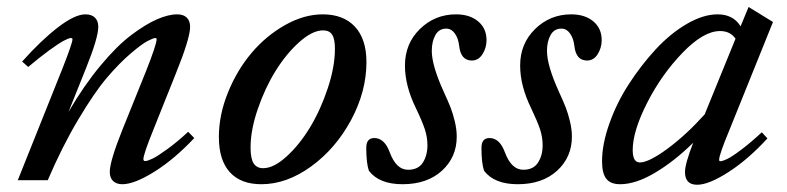

<svg xmlns="http://www.w3.org/2000/svg" viewBox="-20 -505 2206 538"><path d="M29.8 0 154.8 -312.5Q183.1 -384.3 183.1 -395Q183.1 -398.4 178.2 -398.4Q172.9 -398.4 158.7 -390.9Q144.5 -383.3 117.9 -364Q91.3 -344.7 59.1 -317.4L42 -332.5Q95.7 -392.6 142.8 -428.7Q189.9 -464.8 219.2 -464.8Q236.8 -464.8 246.1 -455.6Q255.4 -446.3 255.4 -429.7Q255.4 -399.4 220.7 -313L171.9 -191.4Q215.3 -265.6 261.7 -321.3Q308.1 -377 347.7 -406.7Q387.2 -436.5 419.4 -450.7Q451.7 -464.8 476.6 -464.8Q494.1 -464.8 503.4 -455.6Q512.7 -446.3 512.7 -429.7Q512.7 -397.5 471.7 -296.4L409.2 -140.1Q381.8 -72.3 381.8 -59.1Q381.8 -53.7 386.7 -53.7Q393.1 -53.7 407 -60.3Q420.9 -66.9 448.2 -86.7Q475.6 -106.4 507.3 -135.7L524.4 -118.2Q468.3 -58.6 412.4 -23.7Q356.4 11.2 322.8 11.2Q306.2 11.2 296.9 2.2Q287.6 -6.8 287.6 -23.4Q287.6 -53.2 323.2 -142.1L389.2 -305.7Q418.9 -380.9 418.9 -395Q418.9 -398.4 415 -398.4Q409.7 -398.4 393.6 -390.1Q377.4 -381.8 345.7 -354.7Q314 -327.6 279.3 -286.9Q244.6 -246.1 199.5 -170.4Q154.3 -94.7 113.8 0Z M712.4 11.2Q654.3 11.2 623.8 -22.7Q593.3 -56.6 593.3 -121.1Q593.3 -183.1 618.9 -246.1Q644.5 -309.1 685.1 -356.9Q725.6 -404.8 778.8 -434.8Q832 -464.8 884.3 -464.8Q942.4 -464.8 974.6 -430.2Q1006.8 -395.5 1006.8 -331.1Q1006.8 -249 963.9 -168.9Q920.9 -88.9 852.1 -38.8Q783.2 11.2 712.4 11.2ZM717.3 -33.7Q747.1 -33.7 783.2 -66.7Q819.3 -99.6 848.9 -148.4Q878.4 -197.3 898.4 -257.6Q918.5 -317.9 918.5 -368.7Q918.5 -396 910.6 -408Q902.8 -419.9 885.3 -419.9Q855.5 -419.9 818.8 -387.2Q782.2 -354.5 752.4 -306.6Q722.7 -258.8 702.4 -199.7Q682.1 -140.6 682.1 -91.8Q682.1 -60.1 690.9 -46.9Q699.7 -33.7 717.3 -33.7Z M1107.9 11.2Q1042.5 11.2 1013.7 -26.4Q1006.3 -47.9 1006.3 -90.8Q1006.3 -118.2 1028.8 -118.2Q1057.6 -118.2 1072.3 -77.6Q1090.3 -29.3 1123.5 -29.3Q1151.9 -29.3 1164.8 -49.3Q1177.7 -69.3 1177.7 -98.1Q1177.7 -120.6 1170.4 -142.8Q1163.1 -165 1145.5 -201.7Q1114.7 -264.6 1114.7 -321.3Q1114.7 -382.8 1156.7 -423.8Q1198.7 -464.8 1257.8 -464.8Q1296.4 -464.8 1319.8 -445.1Q1343.3 -425.3 1343.3 -392.6Q1343.3 -371.1 1332 -353.3Q1320.8 -335.4 1302.2 -335.4Q1271 -335.4 1266.6 -376.5Q1264.2 -397.9 1254.4 -411.4Q1244.6 -424.8 1230.5 -424.8Q1210 -424.8 1200 -406.7Q1189.9 -388.7 1189.9 -362.3Q1189.9 -321.8 1223.1 -248.5Q1236.3 -219.7 1242.7 -203.4Q1249 -187 1254.4 -164.8Q1259.8 -142.6 1259.8 -122.1Q1259.8 -64.5 1218.3 -26.6Q1176.8 11.2 1107.9 11.2Z M1430.7 11.2Q1365.2 11.2 1336.4 -26.4Q1329.1 -47.9 1329.1 -90.8Q1329.1 -118.2 1351.6 -118.2Q1380.4 -118.2 1395 -77.6Q1413.1 -29.3 1446.3 -29.3Q1474.6 -29.3 1487.5 -49.3Q1500.5 -69.3 1500.5 -98.1Q1500.5 -120.6 1493.2 -142.8Q1485.8 -165 1468.3 -201.7Q1437.5 -264.6 1437.5 -321.3Q1437.5 -382.8 1479.5 -423.8Q1521.5 -464.8 1580.6 -464.8Q1619.1 -464.8 1642.6 -445.1Q1666 -425.3 1666 -392.6Q1666 -371.1 1654.8 -353.3Q1643.6 -335.4 1625 -335.4Q1593.8 -335.4 1589.4 -376.5Q1586.9 -397.9 1577.1 -411.4Q1567.4 -424.8 1553.2 -424.8Q1532.7 -424.8 1522.7 -406.7Q1512.7 -388.7 1512.7 -362.3Q1512.7 -321.8 1545.9 -248.5Q1559.1 -219.7 1565.4 -203.4Q1571.8 -187 1577.1 -164.8Q1582.5 -142.6 1582.5 -122.1Q1582.5 -64.5 1541 -26.6Q1499.5 11.2 1430.7 11.2Z M1717.8 11.2Q1690.9 11.2 1679 -3.9Q1667 -19 1667 -53.2Q1667 -100.6 1687.3 -158.2Q1707.5 -215.8 1741.7 -268.8Q1775.9 -321.8 1817.1 -366.5Q1858.4 -411.1 1904.5 -438Q1950.7 -464.8 1990.7 -464.8Q2034.7 -464.8 2055.2 -431.2L2077.6 -485.4L2146 -443.4L2022.9 -138.2Q1995.1 -71.3 1995.1 -57.6Q1995.1 -53.2 1998 -53.2Q2004.4 -53.2 2017.3 -59.3Q2030.3 -65.4 2056.4 -85Q2082.5 -104.5 2114.7 -134.3L2130.4 -117.2Q2075.7 -57.6 2020.8 -22.5Q1965.8 12.7 1933.6 12.7Q1899.4 12.7 1899.4 -22.9Q1899.4 -45.9 1922.4 -105Q1869.1 -52.7 1815.2 -20.8Q1761.2 11.2 1717.8 11.2ZM1752.9 -84.5Q1752.9 -49.8 1772.9 -49.8Q1797.9 -49.8 1850.1 -88.1Q1902.3 -126.5 1954.6 -184.6L2041 -396.5Q2026.4 -418 1997.6 -418Q1951.2 -418 1892.3 -356.9Q1833.5 -295.9 1793.2 -216.6Q1752.9 -137.2 1752.9 -84.5Z"/></svg>

Font: Elstob 6pt Medium
Style: Italic
Weight: 500
Italic angle: -20°
Designer: Peter S. Baker
Version: Version 1.015